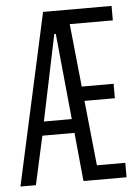

<svg xmlns="http://www.w3.org/2000/svg" viewBox="-54 -728 549 768"><g transform="rotate(-5 220.5 -344.0)"><path d="M-3 0 148 -688H423V-630H250L276 -377H404V-319H282L309 -58H423V0H250L231 -195H102L59 0ZM113 -251H225L191 -596H185Z"/></g></svg>

Font: Saira Ultra Condensed
Style: Regular
Weight: 400
Width: 1
Designer: Hector Gatti with collaboration of the Omnibus-Type team
Foundry: Omnibus-Type
Version: Version 1.001; ttfautohint (v1.8)